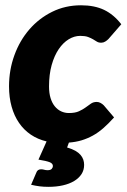

<svg xmlns="http://www.w3.org/2000/svg" viewBox="-20 -546 492 744"><path d="M400 -394.5Q394.5 -389 387.5 -384.8Q380.5 -380.5 372 -380.5Q362 -380.5 355.2 -384.8Q348.5 -389 340.5 -393.8Q332.5 -398.5 321 -402.8Q309.5 -407 291 -407Q268 -407 246.2 -393.8Q224.5 -380.5 207.5 -355.5Q190.5 -330.5 180.2 -294Q170 -257.5 170 -211Q170 -185 176 -165.8Q182 -146.5 192.5 -133.8Q203 -121 217 -114.5Q231 -108 247 -108Q271 -108 285.8 -114.8Q300.5 -121.5 311.5 -129.5Q322.5 -137.5 332 -144.2Q341.5 -151 355 -151Q362.5 -151 369.5 -147.2Q376.5 -143.5 382 -138L422 -91Q400.5 -67 380.5 -49.5Q360.5 -32 339.5 -20.5Q318.5 -9 296 -2.2Q273.5 4.5 247 6.5L240 25.5Q259 31 271.8 38.2Q284.5 45.5 292 54.2Q299.5 63 302.8 72.8Q306 82.5 306 93Q306 113 295.8 128.8Q285.5 144.5 267.2 155.5Q249 166.5 223.8 172.2Q198.5 178 168 178Q149 178 133.5 176Q118 174 100.5 170L120.5 123.5Q125 110 139 110Q146 110 151.5 111.8Q157 113.5 164.5 113.5Q176 113.5 180.5 108.2Q185 103 185 97.5Q185 87.5 172.5 82.5Q160 77.5 129 72.5L160.5 2Q126.5 -6 99.5 -24.2Q72.5 -42.5 53.8 -69.8Q35 -97 25 -132.8Q15 -168.5 15 -211.5Q15 -275 35.8 -332Q56.5 -389 93.8 -432Q131 -475 182 -500.2Q233 -525.5 294 -525.5Q346 -525.5 383.2 -507.8Q420.5 -490 450 -452Z"/></svg>

Font: Lato ExtraBold
Style: Italic
Weight: 800
Italic angle: -7°
Designer: Lukasz Dziedzic with Adam Twardoch and Botio Nikoltchev
Foundry: tyPoland Lukasz Dziedzic
Version: Version 2.015; 2015-08-06; http://www.latofonts.com/